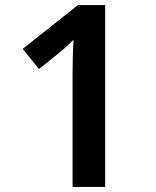

<svg xmlns="http://www.w3.org/2000/svg" viewBox="-20 -734 612 754"><path d="M393 0V-714H286L69 -542L133 -463L213 -527C235 -545 256 -565 269 -578C266 -537 265 -484 265 -443V0Z"/></svg>

Font: Noto Sans Vithkuqi SemiBold
Style: Regular
Weight: 600
Version: Version 1.001